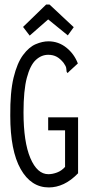

<svg xmlns="http://www.w3.org/2000/svg" viewBox="-20 -811 390 841"><path d="M194 10Q116 10 70.5 -70.5Q25 -151 25 -304Q24 -407 39.5 -471Q55 -535 81 -570Q107 -605 136.5 -617.5Q166 -630 192 -630Q236 -630 270.5 -602.5Q305 -575 321 -533L284 -499L276 -491L272 -496Q271 -505 270 -513Q269 -521 259 -535Q245 -553 229 -562Q213 -571 191 -571Q161 -571 136.5 -548Q112 -525 97.5 -470Q83 -415 83 -319Q83 -189 113 -118.5Q143 -48 192 -48Q210 -48 230 -55.5Q250 -63 265 -80V-240H191V-297H322V-52Q291 -20 259 -5Q227 10 194 10ZM110 -655 81 -693 182 -791H197L303 -692L277 -656L191 -726Z"/></svg>

Font: Inconsolata ExtraCondensed
Style: Regular
Weight: 400
Width: 2
Monospace: yes
Designer: Raph Levien, Cyreal, Brenton Simpson
Foundry: Raph Levien, Cyreal, Google
Version: Version 3.001; ttfautohint (v1.8.2.53-6de2)